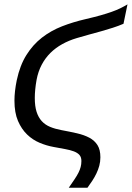

<svg xmlns="http://www.w3.org/2000/svg" viewBox="-20 -678 610 889"><path d="M298.3 191.4Q313.5 169.4 324.7 152.8Q335.9 136.2 343 122.3Q350.1 108.4 353.5 95.2Q356.9 82 356.9 67.4Q356.9 49.8 347.9 39.6Q338.9 29.3 322 22.9Q305.2 16.6 281.2 12.2Q257.3 7.8 228 2.4Q195.8 -3.4 163.6 -16.8Q131.3 -30.3 105.5 -55.2Q79.6 -80.1 63.2 -118.2Q46.9 -156.2 46.9 -211.9Q46.9 -254.4 57.6 -306.6Q72.3 -375.5 102.3 -423.3Q132.3 -471.2 174.1 -503.7Q215.8 -536.1 267.3 -556.2Q318.8 -576.2 376 -589.4Q415.5 -598.6 445.1 -606.9Q474.6 -615.2 497.3 -623.3Q520 -631.3 537.4 -639.9Q554.7 -648.4 570.3 -657.7L551.8 -567.9Q527.8 -557.6 502.7 -549.6Q477.5 -541.5 450.7 -533.9Q423.8 -526.4 395 -518.6Q366.2 -510.7 335 -501.5Q298.8 -490.7 268.1 -473.6Q237.3 -456.5 213.4 -432.9Q189.5 -409.2 173.1 -378.2Q156.7 -347.2 149.4 -308.6Q145 -284.2 143.1 -263.4Q141.1 -242.7 141.1 -224.6Q141.1 -186 149.4 -160.2Q157.7 -134.3 173.3 -117.2Q189 -100.1 211.9 -90.6Q234.9 -81.1 263.7 -75.7Q303.2 -68.4 336.4 -60.8Q369.6 -53.2 393.8 -40.3Q418 -27.3 431.4 -6.1Q444.8 15.1 444.8 50.3Q444.8 70.8 439.7 89.6Q434.6 108.4 426 126Q417.5 143.6 406.7 159.9Q396 176.3 384.8 191.4Z"/></svg>

Font: Code New Roman
Style: Italic
Weight: 400
Italic angle: -11°
Monospace: yes
Designer: Sam Radian
Foundry: Code New Roman
Version: Version 1.508 October 19, 2014